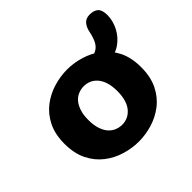

<svg xmlns="http://www.w3.org/2000/svg" viewBox="-151 -765 939 939"><g transform="rotate(-45 319.0 -295.0)"><path d="M310.5 10.5Q264 10.5 217 -3.5Q170 -17.5 131 -47.5Q92 -77.5 68.2 -125Q44.5 -172.5 44.5 -239Q44.5 -305.5 68.2 -352.8Q92 -400 131 -429.8Q170 -459.5 217 -473.5Q264 -487.5 310.5 -487.5Q356.5 -487.5 403.2 -473.5Q450 -459.5 489 -429.8Q528 -400 551.5 -352.8Q575 -305.5 575 -239Q575 -172.5 551.5 -125Q528 -77.5 489 -47.5Q450 -17.5 403.2 -3.5Q356.5 10.5 310.5 10.5ZM310.5 -105.5Q331 -105.5 348.8 -113.5Q366.5 -121.5 380.5 -137.8Q394.5 -154 402.2 -179.2Q410 -204.5 410 -239Q410 -273.5 402.2 -298.5Q394.5 -323.5 380.5 -340Q366.5 -356.5 348.8 -364.2Q331 -372 310.5 -372Q290 -372 271.5 -364.2Q253 -356.5 239.2 -340Q225.5 -323.5 217.5 -298.5Q209.5 -273.5 209.5 -239Q209.5 -204.5 217.5 -179.2Q225.5 -154 239.2 -137.8Q253 -121.5 271.5 -113.5Q290 -105.5 310.5 -105.5ZM485.5 -373Q457.5 -373 440.5 -379.2Q423.5 -385.5 419.5 -388Q408.5 -394.5 403.5 -403.2Q398.5 -412 398.5 -424.5Q398.5 -435 404.5 -439.2Q410.5 -443.5 419.5 -443.5Q452 -443.5 471.2 -454.2Q490.5 -465 501.2 -486.5Q512 -508 518.5 -540Q523.5 -566 537.8 -582.8Q552 -599.5 578.5 -599.5Q608 -599.5 623.2 -585.5Q638.5 -571.5 638.5 -536Q638.5 -497 619 -459.2Q599.5 -421.5 565 -397.2Q530.5 -373 485.5 -373Z"/></g></svg>

Font: Sono Monospace
Style: Bold
Weight: 700
Designer: Tyler Finck
Foundry: Tyler Finck
Version: Version 2.112